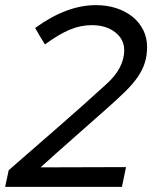

<svg xmlns="http://www.w3.org/2000/svg" viewBox="-27 -728 593 748"><path d="M-7 0Q-3 -17 0 -32.5Q3 -48 7 -65Q101 -147 197.5 -231Q294 -315 385 -398Q423 -432 440 -465.5Q457 -499 457 -532Q457 -575 421.5 -602.5Q386 -630 331 -630Q287 -630 245 -612.5Q203 -595 148 -555Q129 -585 110 -619Q232 -708 347 -708Q390 -708 426.5 -696Q463 -684 489.5 -662.5Q516 -641 531 -611Q546 -581 546 -545Q546 -511 537 -483Q528 -455 509.5 -428Q491 -401 461 -371.5Q431 -342 389 -305Q324 -247 259.5 -190.5Q195 -134 131 -76Q215 -76 297.5 -76.5Q380 -77 464 -77Q460 -57 456 -38.5Q452 -20 448 0Z"/></svg>

Font: Rosa Sans
Style: Italic
Weight: 400
Italic angle: -12°
Designer: Pentagram / MCKL
Foundry: Pentagram / MCKL
Version: Version 1.005;September 16, 2019;FontCreator 11.5.0.2425 64-